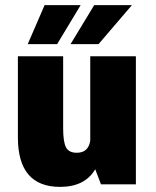

<svg xmlns="http://www.w3.org/2000/svg" viewBox="-20 -721 610 751"><path d="M88.5 -548.5 154.5 -701H295.5L203.5 -548.5ZM256 -548.5 348.5 -701H496L365.5 -548.5ZM215 10Q50 10 50 -183.5V-501H227V-219.5Q227 -166.5 238 -145Q249 -123.5 280.5 -123.5Q325.5 -123.5 333 -170.5V-501H511.5V0H375L352.5 -59Q312 10 215 10Z"/></svg>

Font: League Mono Narrow ExtraBold
Style: Regular
Weight: 800
Width: 3
Designer: Tyler Finck
Foundry: The League of Moveable Type / Tyler Finck
Version: Version 2.210